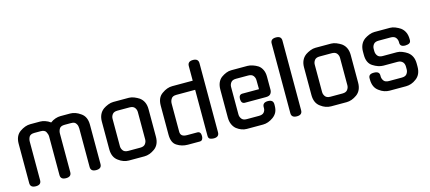

<svg xmlns="http://www.w3.org/2000/svg" viewBox="-59 -1351 4271 1907"><g transform="rotate(-15 2077.0 -397.5)"><path d="M381 -435Q381 -448 377 -460.5Q373 -473 367 -484Q354 -508 313 -508H249Q208 -508 194 -484Q182 -461 182 -435V-39Q182 8 127 8Q70 8 70 -39V-444Q70 -526 124 -564Q179 -602 231 -602H332Q355 -602 383 -593Q411 -584 437 -565Q462 -584 489.5 -593Q517 -602 542 -602H642Q695 -602 748 -564Q803 -527 803 -444V-39Q803 8 747 8Q691 8 691 -39V-435Q691 -448 688 -461Q685 -474 677 -485L678 -484Q670 -497 658 -502.5Q646 -508 623 -508H560Q518 -508 505 -484Q492 -462 492 -435V-39Q492 8 437 8Q381 8 381 -39Z M1245 -602Q1271 -602 1298.5 -591Q1326 -580 1352 -563H1351Q1377 -544 1391 -513.5Q1405 -483 1405 -443V-159Q1405 -77 1351 -38Q1298 0 1245 0H1085Q1059 0 1032 -9Q1005 -18 979 -38Q925 -76 925 -159V-443Q925 -483 939 -513.5Q953 -544 979 -563H978Q1003 -580 1031 -591Q1059 -602 1085 -602ZM1227 -94Q1264 -94 1279.5 -115Q1295 -136 1295 -160V-442Q1295 -467 1279.5 -487.5Q1264 -508 1227 -508H1103Q1066 -508 1050.5 -487.5Q1035 -467 1035 -442V-160Q1035 -136 1050.5 -115Q1066 -94 1103 -94Z M1902 -508H1709Q1668 -508 1655 -484Q1641 -463 1641 -435V-147Q1641 -121 1657 -107.5Q1673 -94 1710 -94H1813Q1849 -94 1849 -47Q1849 -27 1840.5 -13.5Q1832 0 1813 0H1692Q1629 0 1580 -32Q1531 -62 1531 -146V-444Q1531 -485 1544 -515Q1557 -545 1585 -564Q1638 -602 1691 -602H1902V-752Q1902 -800 1957 -800Q2012 -800 2012 -752V-42Q2012 6 1957 6Q1936 6 1919 -1.5Q1902 -9 1902 -35Z M2254 -160Q2254 -136 2269.5 -115Q2285 -94 2322 -94H2447Q2484 -94 2499.5 -112.5Q2515 -131 2515 -155V-166Q2515 -213 2570 -213Q2625 -213 2625 -166V-154Q2625 -112 2611.5 -85Q2598 -58 2571 -38Q2518 0 2465 0H2297Q2244 0 2194 -38Q2170 -58 2157 -88.5Q2144 -119 2144 -159V-444Q2144 -525 2194 -564Q2219 -582 2245.5 -592.5Q2272 -603 2297 -603H2465Q2489 -603 2518 -593.5Q2547 -584 2572 -568Q2596 -551 2610.5 -521Q2625 -491 2625 -450V-315Q2625 -292 2611.5 -274Q2598 -256 2562 -256H2346Q2310 -256 2308 -303Q2308 -350 2346 -350H2516L2515 -443Q2515 -468 2499.5 -488.5Q2484 -509 2447 -509H2322Q2285 -509 2269.5 -488.5Q2254 -468 2254 -443Z M2866 -39Q2866 8 2811 8Q2755 8 2755 -39V-756Q2755 -803 2811 -803Q2866 -803 2866 -756Z M3324 -602Q3350 -602 3377.5 -591Q3405 -580 3431 -563H3430Q3456 -544 3470 -513.5Q3484 -483 3484 -443V-159Q3484 -77 3430 -38Q3377 0 3324 0H3164Q3138 0 3111 -9Q3084 -18 3058 -38Q3004 -76 3004 -159V-443Q3004 -483 3018 -513.5Q3032 -544 3058 -563H3057Q3082 -580 3110 -591Q3138 -602 3164 -602ZM3306 -94Q3343 -94 3358.5 -115Q3374 -136 3374 -160V-442Q3374 -467 3358.5 -487.5Q3343 -508 3306 -508H3182Q3145 -508 3129.5 -487.5Q3114 -467 3114 -442V-160Q3114 -136 3129.5 -115Q3145 -94 3182 -94Z M3935 -350Q3960 -350 3988.5 -338.5Q4017 -327 4042 -310H4041Q4067 -291 4081 -261Q4095 -231 4095 -189V-159Q4095 -77 4041 -38Q4015 -18 3988 -9Q3961 0 3935 0H3765Q3739 0 3712 -9Q3685 -18 3659 -38Q3605 -76 3605 -159V-171Q3605 -214 3660 -213Q3716 -213 3716 -171V-160Q3716 -136 3731 -115Q3746 -94 3784 -94H3916Q3954 -94 3969 -115Q3984 -136 3984 -160V-188Q3984 -201 3980.5 -213Q3977 -225 3969 -234.5Q3961 -244 3948 -250Q3935 -256 3916 -256H3770Q3719 -256 3663 -292Q3610 -326 3610 -409V-443Q3610 -483 3624 -513.5Q3638 -544 3664 -563H3663Q3688 -580 3716 -591Q3744 -602 3770 -602H3930Q3956 -602 3983.5 -591Q4011 -580 4037 -563H4036Q4062 -544 4076 -513.5Q4090 -483 4090 -443V-434Q4090 -413 4076 -403.5Q4062 -394 4035 -393Q3980 -392 3980 -434V-442Q3980 -467 3964.5 -487.5Q3949 -508 3912 -508H3788Q3751 -508 3735.5 -487.5Q3720 -467 3720 -442V-418Q3720 -392 3735.5 -371Q3751 -350 3788 -350Z"/></g></svg>

Font: Gugi
Style: Regular
Weight: 400
Designer: HBKIM, TJKIM
Foundry: TAE System & Typefaces Co.
Version: Version 3.00